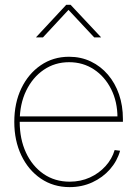

<svg xmlns="http://www.w3.org/2000/svg" viewBox="-20 -765 565 794"><path d="M268.1 8.8Q200.7 8.8 148.9 -26.4Q97.2 -61.5 68.1 -122.6Q39.1 -183.6 39.1 -260.7Q39.1 -338.9 68.1 -399.4Q97.2 -460 148.4 -495.1Q199.7 -530.3 265.6 -530.3Q314.9 -530.3 355.7 -510.7Q396.5 -491.2 426.3 -456.3Q456.1 -421.4 472.2 -374.8Q488.3 -328.1 488.3 -272.9V-261.2H50.8V-283.7H474.1L465.8 -278.3Q465.8 -344.2 439.7 -396.2Q413.6 -448.2 368.4 -478Q323.2 -507.8 265.6 -507.8Q207 -507.8 160.9 -476.3Q114.7 -444.8 88.1 -389.6Q61.5 -334.5 61.5 -262.7V-261.7Q61.5 -189.9 87.4 -134Q113.3 -78.1 159.9 -45.9Q206.5 -13.7 268.1 -13.7Q313.5 -13.7 351.6 -31Q389.6 -48.3 416.5 -78.1Q443.4 -107.9 454.1 -144.5L476.6 -141.6Q464.8 -99.1 434.8 -64.9Q404.8 -30.8 361.8 -11Q318.8 8.8 268.1 8.8ZM157.7 -610.4H129.4V-611.3L253.9 -745.1H272L397.5 -611.3V-610.4H369.6L263.2 -724.1Z"/></svg>

Font: Inter 28pt Thin
Style: Regular
Weight: 250
Designer: Rasmus Andersson
Foundry: rsms
Version: Version 4.001;git-66647c0bb